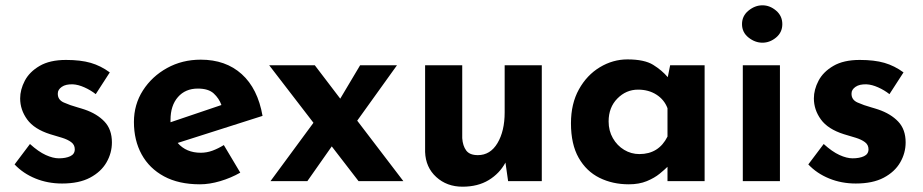

<svg xmlns="http://www.w3.org/2000/svg" viewBox="-20 -683 3480 724"><path d="M214 9Q160 9 113.5 -10Q67 -29 35 -63L93 -140Q125 -111 152.5 -98.5Q180 -86 202 -86Q228 -86 245 -94Q262 -102 262 -120Q262 -137 248.5 -147Q235 -157 214 -163.5Q193 -170 169 -177Q109 -196 82.5 -232.5Q56 -269 56 -312Q56 -345 73.5 -378.5Q91 -412 129.5 -434.5Q168 -457 229 -457Q284 -457 322 -446Q360 -435 394 -410L341 -328Q322 -343 298.5 -353.5Q275 -364 255 -365Q228 -366 213 -355.5Q198 -345 198 -331Q197 -307 220.5 -296.5Q244 -286 273 -278Q280 -276 286.5 -274Q293 -272 299 -270Q346 -254 374 -224.5Q402 -195 402 -146Q402 -106 381.5 -70.5Q361 -35 319.5 -13Q278 9 214 9Z M734 12Q654 12 598.5 -18Q543 -48 514 -101Q485 -154 485 -223Q485 -289 519 -342Q553 -395 610 -426.5Q667 -458 737 -458Q831 -458 891.5 -403.5Q952 -349 970 -246L650 -144Q682 -107 737 -107Q760 -107 781.5 -115Q803 -123 824 -136L886 -32Q851 -12 810.5 0Q770 12 734 12ZM623 -222 815 -287Q806 -312 786 -330.5Q766 -349 726 -349Q679 -349 651 -317Q623 -285 623 -231Q623 -227 623 -222Z M1501 0H1332L1231 -131L1139 0H1000L1162 -220L995 -437H1167L1263 -311L1338 -437H1477L1327 -228Z M1724 21Q1665 21 1625 -15.5Q1585 -52 1583 -110V-437H1723V-162Q1725 -133 1738 -115.5Q1751 -98 1782 -98Q1829 -98 1856 -143.5Q1883 -189 1883 -259V-437H2023V0H1896L1886 -70Q1864 -29 1823 -4Q1782 21 1724 21Z M2351 12Q2290 12 2240.5 -12.5Q2191 -37 2162 -88Q2133 -139 2133 -218Q2133 -292 2163 -346Q2193 -400 2242 -429.5Q2291 -459 2346 -459Q2410 -459 2443 -438.5Q2476 -418 2498 -392L2507 -437H2637V0H2497V-54Q2487 -44 2467.5 -28Q2448 -12 2419 0Q2390 12 2351 12ZM2391 -102Q2464 -102 2497 -168V-275Q2485 -307 2455.5 -326Q2426 -345 2386 -345Q2341 -345 2308 -311.5Q2275 -278 2275 -225Q2275 -190 2291 -162Q2307 -134 2333.5 -118Q2360 -102 2391 -102Z M2781 -437H2921V0H2781ZM2778 -592Q2778 -623 2802.5 -643Q2827 -663 2855 -663Q2883 -663 2906.5 -643Q2930 -623 2930 -592Q2930 -561 2906.5 -541.5Q2883 -522 2855 -522Q2827 -522 2802.5 -541.5Q2778 -561 2778 -592Z M3207 9Q3153 9 3106.5 -10Q3060 -29 3028 -63L3086 -140Q3118 -111 3145.5 -98.5Q3173 -86 3195 -86Q3221 -86 3238 -94Q3255 -102 3255 -120Q3255 -137 3241.5 -147Q3228 -157 3207 -163.5Q3186 -170 3162 -177Q3102 -196 3075.5 -232.5Q3049 -269 3049 -312Q3049 -345 3066.5 -378.5Q3084 -412 3122.5 -434.5Q3161 -457 3222 -457Q3277 -457 3315 -446Q3353 -435 3387 -410L3334 -328Q3315 -343 3291.5 -353.5Q3268 -364 3248 -365Q3221 -366 3206 -355.5Q3191 -345 3191 -331Q3190 -307 3213.5 -296.5Q3237 -286 3266 -278Q3273 -276 3279.5 -274Q3286 -272 3292 -270Q3339 -254 3367 -224.5Q3395 -195 3395 -146Q3395 -106 3374.5 -70.5Q3354 -35 3312.5 -13Q3271 9 3207 9Z"/></svg>

Font: Reem Kufi
Style: Bold
Weight: 700
Designer: Khaled Hosny
Version: Version 1.001